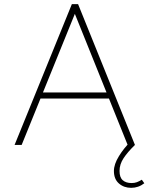

<svg xmlns="http://www.w3.org/2000/svg" viewBox="-20 -696 718 922"><path d="M50 0 325 -676H355L628 0H593L332 -648H347L84 0ZM165 -223V-252H514V-223ZM610 206Q575 206 551 185Q527 164 527 125Q527 93 551 54Q575 15 606 -15L628 0Q593 34 573.5 63.5Q554 93 554 125Q554 156 569.5 169.5Q585 183 612 183Q626 183 637 179Q648 175 661 167L673 184Q659 195 643 200.5Q627 206 610 206Z"/></svg>

Font: Outfit Thin Thin
Style: Regular
Weight: 250
Version: Version 1.100;gftools[0.9.27]